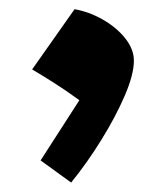

<svg xmlns="http://www.w3.org/2000/svg" viewBox="-20 -819 355 411"><path d="M132.3 -428.2 66.9 -475.6 149.9 -604.5Q119.6 -626.5 95.7 -641.6Q71.8 -656.7 48.8 -670.4L139.6 -799.3Q170.4 -793.9 199.7 -777.3Q229 -760.7 247.8 -737.3Q266.6 -713.9 266.6 -689Q266.6 -659.7 247.1 -614.3Q227.5 -568.8 196.8 -519.3Q166 -469.7 132.3 -428.2Z"/></svg>

Font: Pinar DS4-Bold
Style: Regular
Weight: 700
Designer: Amin Abedi
Version: Version 2.000